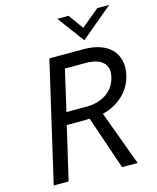

<svg xmlns="http://www.w3.org/2000/svg" viewBox="-129 -980 875 1069"><g transform="rotate(-15 308.0 -445.5)"><path d="M419.9 -736.8 305.2 -891.1H370.1L431.6 -805.2L536.1 -891.1H604.5ZM45.9 0 205.6 -689.9H406.7Q456.1 -689.9 495.8 -676.3Q535.6 -662.6 561.3 -636.7Q586.9 -610.8 596.4 -572.8Q606 -534.7 594.7 -486.3Q579.6 -422.4 531.5 -377.2Q483.4 -332 413.6 -314.5L529.8 0H439.9L335.4 -307.1Q321.3 -306.2 285.2 -306.2H203.1L131.8 0ZM220.2 -376.5H341.3Q409.2 -378.4 454.1 -410.9Q499 -443.4 512.2 -500.5Q524.9 -553.2 493.7 -583Q462.4 -612.8 394 -612.8H274.4Z"/></g></svg>

Font: HK Grotesk Medium Legacy Italic
Style: Regular
Weight: 500
Italic angle: -13°
Designer: Alfredo Marco Pradil
Foundry: Hanken Design Co.
Version: Version 2.022;PS 002.022;hotconv 1.0.88;makeotf.lib2.5.64775